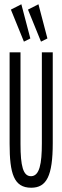

<svg xmlns="http://www.w3.org/2000/svg" viewBox="-20 -868 290 899"><path d="M92 -673 122 -688 80 -848 31 -823ZM172 -673 202 -688 160 -848 111 -823ZM126 11C198 11 227 -44 227 -198V-623H176V-197C176 -101 165 -44 126 -43C88 -42 76 -91 76 -194V-623H25V-195C25 -55 45 11 126 11Z"/></svg>

Font: Inconsolata UltraCondensed Thin
Style: Regular
Weight: 100
Width: 1
Monospace: yes
Designer: Raph Levien, Cyreal, Brenton Simpson
Foundry: Raph Levien, Cyreal, Google
Version: Version 3.100